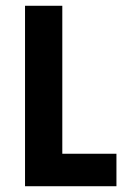

<svg xmlns="http://www.w3.org/2000/svg" viewBox="-20 -645 457 665"><path d="M66.7 0V-625H195.8V-112.5H383.3V0Z"/></svg>

Font: Afacad Flux
Style: Regular
Weight: 400
Designer: Kristian Moeller
Foundry: Dicotype
Version: Version 1.100